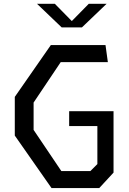

<svg xmlns="http://www.w3.org/2000/svg" viewBox="-20 -960 660 980"><path d="M169 -940.5 295 -820H398L524 -940.5H433L346.5 -852.5L260 -940.5ZM243 0H486.5L559.5 -79V-392.5H333V-316.5H477V-122.5L441.5 -87H293L151.5 -297V-436.5L290 -643H530.5L518.5 -730H239.5L55.5 -465.5V-268Z"/></svg>

Font: FontWithASyntaxHighlighterNightOwl
Style: Regular
Weight: 400
Designer: Riley Cran & the Lettermatic Team
Foundry: Lettermatic
Version: Version 1.000 (FontWithASyntaxHighlighterNightOwl)